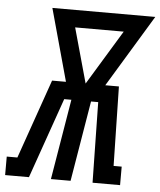

<svg xmlns="http://www.w3.org/2000/svg" viewBox="-100 -781 690 827"><g transform="rotate(5 245.5 -367.5)"><path d="M-47 0V-80H-1L119 -423H179L93 -735H538L349 -423H408L415 -80H450V0H331L325 -348H294L236 0H151L209 -348H178L56 0ZM264 -423 408 -660H198Z"/></g></svg>

Font: Iosevka Slab Medium
Style: Italic
Weight: 500
Italic angle: -9°
Monospace: yes
Designer: Belleve Invis
Foundry: Belleve Invis
Version: Version 11.1.0; ttfautohint (v1.8.3)